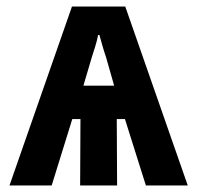

<svg xmlns="http://www.w3.org/2000/svg" viewBox="-20 -567 603 587"><path d="M9 0 200 -547H363L554 0H426L362 -203H337L338 0H225L226 -203H201L138 0ZM235 -305H329L304 -393Q298 -410 293.5 -426Q289 -442 284 -460H280Q276 -440 271 -424.5Q266 -409 261 -393Z"/></svg>

Font: Noto Sans Mono SemiCondensed
Style: Bold
Weight: 700
Width: 4
Designer: Monotype Design Team
Foundry: Monotype Imaging Inc.
Version: Version 2.014